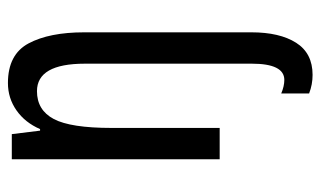

<svg xmlns="http://www.w3.org/2000/svg" viewBox="-186 -402 827 496"><g transform="rotate(-90 228.0 -153.5)"><path d="M283 240Q258 240 235 231V159Q254 167 270 167Q312 167 312 83V-348Q312 -472 241 -472Q192 -472 169 -428.5Q146 -385 146 -279V0H65V-537H130L139 -464H143Q160 -503 191.5 -525Q223 -547 262 -547Q336 -547 364.5 -493.5Q393 -440 393 -350V82Q393 155 366 197.5Q339 240 283 240Z"/></g></svg>

Font: Noto Sans Thai ExtCond
Style: Regular
Weight: 400
Width: 2
Designer: Monotype Design Team
Foundry: Monotype Imaging Inc.
Version: Version 2.002; ttfautohint (v1.8.4.7-5d5b)